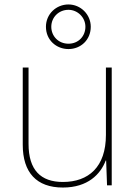

<svg xmlns="http://www.w3.org/2000/svg" viewBox="-20 -831 613 861"><path d="M287 -611C342 -611 387 -652 387 -711C387 -766 342 -811 287 -811C232 -811 186 -768 186 -711C186 -651 233 -611 287 -611ZM287 -635C242 -635 210 -669 210 -711C210 -753 243 -787 287 -787C328 -787 363 -753 363 -711C363 -669 332 -635 287 -635ZM481 -528H455V-226C455 -82 377 -15 262 -15C163 -15 108 -68 108 -186V-528H82V-182C82 -57 144 10 262 10C374 10 431 -50 454 -111H456L460 0H481Z"/></svg>

Font: Noto Sans Canadian Aboriginal Thin
Style: Regular
Weight: 100
Designer: Monotype Design Team, Typotheque's Kevin King
Foundry: Monotype Imaging Inc.
Version: Version 2.004